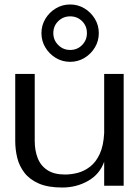

<svg xmlns="http://www.w3.org/2000/svg" viewBox="-20 -830 622 857"><path d="M258 7Q194 7 153 -11Q112 -29 89 -59Q66 -89 57 -125.5Q48 -162 48 -201V-500H135V-201Q135 -159 148 -125Q161 -91 191 -71Q221 -51 270 -51Q298 -51 327 -58.5Q356 -66 382 -86Q408 -106 425 -142.5Q442 -179 445 -236V-500H532V-1H445V-108Q425 -52 373 -22.5Q321 7 258 7ZM293 -554Q258 -554 229 -571.5Q200 -589 182.5 -618Q165 -647 165 -682Q165 -717 182.5 -746Q200 -775 229 -792.5Q258 -810 293 -810Q328 -810 357 -792.5Q386 -775 403.5 -746Q421 -717 421 -682Q421 -647 403.5 -618Q386 -589 357 -571.5Q328 -554 293 -554ZM293 -607Q325 -607 346.5 -629Q368 -651 368 -682Q368 -714 346.5 -735.5Q325 -757 293 -757Q262 -757 240 -735.5Q218 -714 218 -682Q218 -651 240 -629Q262 -607 293 -607Z"/></svg>

Font: Panamera Medium
Style: Regular
Weight: 500
Designer: Bastien Sozeau
Foundry: NBR — Bastien Sozeau
Version: Version 3.002; ttfautohint (v1.8.4.7-5d5b);gftools[0.9.33]